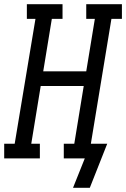

<svg xmlns="http://www.w3.org/2000/svg" viewBox="-46 -755 601 915"><path d="M382 140H302L358 0H258V-70H308L353 -345H148L103 -70H144V0H-26V-70H24L123 -665H82V-735H252V-665H201L160 -415H365L406 -665H365V-735H535V-665H485L387 -70H465Z"/></svg>

Font: Iosevka Slab
Style: Italic
Weight: 400
Italic angle: -9°
Monospace: yes
Designer: Belleve Invis
Foundry: Belleve Invis
Version: Version 11.1.0; ttfautohint (v1.8.3)